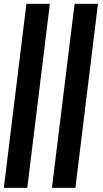

<svg xmlns="http://www.w3.org/2000/svg" viewBox="-24 -762 523 978"><path d="M230 -742.5H110.5L-4.5 195H115ZM475 -742.5H356L240.5 195H360Z"/></svg>

Font: Lato
Style: Bold Italic
Weight: 700
Italic angle: -7°
Designer: Lukasz Dziedzic
Foundry: tyPoland Lukasz Dziedzic
Version: Version 2.007; 2014-02-27